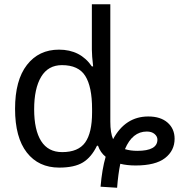

<svg xmlns="http://www.w3.org/2000/svg" viewBox="-20 -780 852 905"><path d="M454 100Q461 17 478 -41Q453 -61 442 -93H437Q411 -39 371 -14.5Q331 10 259 10Q162 10 106.5 -61Q51 -132 51 -267Q51 -402 107 -474Q163 -546 258 -546Q359 -546 413 -467H419Q413 -518 413 -546V-760H500V-206Q500 -154 513 -124Q571 -231 679 -231Q737 -231 770 -202Q803 -173 803 -126Q803 -70 758 -35Q713 0 619 0Q579 0 547 -8Q537 40 532 105ZM414 -250V-266Q414 -371 382 -422Q350 -473 272 -473Q207 -473 174 -418Q141 -363 141 -265Q141 -167 174 -115Q207 -63 273 -63Q349 -63 381.5 -108.5Q414 -154 414 -250ZM722 -122Q722 -137 708.5 -148.5Q695 -160 672 -160Q604 -160 569 -77Q595 -69 627 -69Q722 -69 722 -122Z"/></svg>

Font: Noto Sans Display
Style: Regular
Weight: 400
Designer: Monotype Design team
Foundry: Monotype Imaging Inc.
Version: Version 1.000